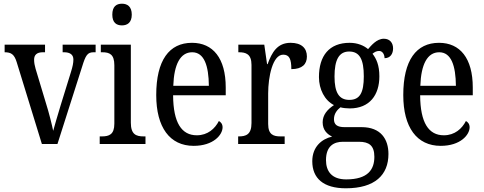

<svg xmlns="http://www.w3.org/2000/svg" viewBox="-20 -777 2612 1036"><path d="M70 -442 206 0H290L423 -417C442 -479 452 -495 485 -495H496V-536H318V-495H326C358 -495 376 -482 376 -456C376 -437 372 -418 363 -389L307 -208C290 -152 274 -97 267 -71C260 -105 244 -170 228 -220L172 -406C167 -423 164 -439 164 -455C164 -480 178 -495 211 -495H223V-536H5V-495C40 -495 57 -484 70 -442Z M638 -640C667 -640 691 -655 691 -698C691 -742 667 -757 638 -757C608 -757 586 -742 586 -698C586 -655 608 -640 638 -640ZM518 0H765V-41H755C714 -41 686 -52 686 -115V-536H524V-495H532C571 -495 597 -484 597 -425V-110C597 -51 569 -41 529 -41H518Z M1025 10C1132 10 1181 -50 1181 -90C1181 -108 1171 -119 1161 -124C1140 -83 1101 -47 1042 -47C960 -47 915 -114 914 -263H1198V-305C1198 -463 1129 -546 1016 -546C893 -546 823 -452 823 -264C823 -90 896 10 1025 10ZM1107 -314H915C919 -430 953 -495 1017 -495C1082 -495 1106 -422 1107 -314Z M1265 0H1516V-41H1494C1457 -41 1427 -49 1427 -108V-273C1427 -362 1451 -482 1508 -482C1541 -482 1552 -459 1552 -404C1611 -404 1636 -431 1636 -472C1636 -517 1607 -546 1548 -546C1476 -546 1447 -494 1424 -431H1421L1406 -536H1266V-495H1269C1306 -495 1337 -486 1337 -427V-113C1337 -50 1306 -41 1268 -41H1265Z M1846 239C2003 239 2076 167 2076 54C2076 -26 2035 -91 1931 -91H1839C1800 -91 1782 -104 1782 -134C1782 -164 1800 -185 1817 -198C1829 -194 1853 -192 1867 -192C1975 -192 2027 -265 2027 -365C2027 -425 2011 -460 1990 -487C2001 -496 2011 -502 2026 -502C2044 -502 2055 -483 2055 -463C2087 -463 2101 -488 2101 -516C2101 -544 2085 -568 2051 -568C2012 -568 1982 -530 1966 -512C1944 -531 1909 -546 1867 -546C1756 -546 1701 -476 1701 -361C1701 -295 1732 -235 1782 -210C1746 -186 1721 -157 1721 -117C1721 -74 1747 -52 1772 -40C1716 -27 1665 15 1665 93C1665 185 1725 239 1846 239ZM1865 -238C1809 -238 1785 -278 1785 -364C1785 -454 1809 -499 1864 -499C1921 -499 1943 -456 1943 -365C1943 -277 1922 -238 1865 -238ZM1848 191C1769 191 1739 146 1739 87C1739 8 1785 -12 1830 -12H1917C1971 -12 2000 8 2000 69C2000 137 1966 191 1848 191Z M2358 10C2465 10 2514 -50 2514 -90C2514 -108 2504 -119 2494 -124C2473 -83 2434 -47 2375 -47C2293 -47 2248 -114 2247 -263H2531V-305C2531 -463 2462 -546 2349 -546C2226 -546 2156 -452 2156 -264C2156 -90 2229 10 2358 10ZM2440 -314H2248C2252 -430 2286 -495 2350 -495C2415 -495 2439 -422 2440 -314Z"/></svg>

Font: Noto Serif Ethiopic Cn
Style: Regular
Weight: 400
Width: 3
Designer: Monotype Design Team
Foundry: Monotype Imaging Inc.
Version: Version 2.102